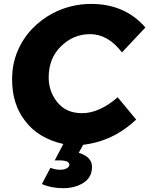

<svg xmlns="http://www.w3.org/2000/svg" viewBox="-20 -731 765 984"><path d="M302.5 233.5Q244.5 233.5 194.5 212.5L238.5 129Q263.5 139 288.5 139Q310 139 322.8 131.2Q335.5 123.5 335.5 114Q335.5 91 284.5 91H260.5L304.5 7Q174 -23 108 -112.5Q42 -197 42 -324.5Q42 -401.5 69.2 -467Q96.5 -532.5 143.8 -582.2Q191 -632 252.5 -664Q343.5 -711 448.5 -711Q622 -710 725 -590L605 -462.5Q533.5 -556 441.5 -556Q356.5 -556 293 -494.2Q229.5 -432.5 229.5 -334.5Q229.5 -261.5 274.5 -206.2Q319.5 -151 400.5 -151Q489.5 -151 583 -232.5L678 -118Q560 -7 406.5 11L383.5 52Q451.5 73 451.5 124Q451.5 178 408 205.8Q364.5 233.5 302.5 233.5Z"/></svg>

Font: Argentum Sans
Style: Bold Italic
Weight: 700
Italic angle: -11°
Designer: Julieta Ulanovsky (font), Cristiano Sobral (main changes and remaster)
Foundry: Julieta Ulanovsky (font), Cristiano Sobral (main changes and remaster)
Version: Version 2.007;June 15, 2022;FontCreator 14.0.0.2814 64-bit; 